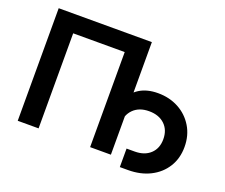

<svg xmlns="http://www.w3.org/2000/svg" viewBox="-125 -921 1366 1166"><g transform="rotate(20 557.5 -338.0)"><path d="M670.9 -727.5V0H536.6V-614.3H203.6V0H68.8V-727.5ZM747.6 52.2V-67.4H799.8Q863.3 -67.4 900.6 -102.3Q938 -137.2 938 -196.8Q938 -256.8 900.4 -292.2Q862.8 -327.6 799.8 -327.6Q735.8 -327.6 698.5 -290.5Q661.1 -253.4 661.1 -189.9H595.7Q595.7 -271.5 620.1 -329.6Q644.5 -387.7 693.1 -418.5Q741.7 -449.2 813 -449.2Q887.7 -449.2 946.8 -417.2Q1005.9 -385.3 1040.5 -328.1Q1075.2 -271 1075.2 -196.8Q1075.2 -122.6 1040 -66.4Q1004.9 -10.3 942.9 21Q880.9 52.2 799.8 52.2Z"/></g></svg>

Font: V-Inter
Style: SemiBold-600
Weight: 600
Designer: Rasmus Andersson
Foundry: rsms
Version: Version 4.000;git-4146feb